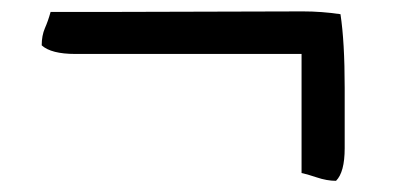

<svg xmlns="http://www.w3.org/2000/svg" viewBox="-20 -457 697 337"><path d="M112.3 -362.3Q69.8 -362.3 53.2 -377.4Q53.2 -394.5 58.8 -407.5Q64.5 -420.4 68.8 -436H153.3L511.7 -437Q544.4 -437 577.6 -432.1Q585 -383.8 585 -302.7V-196.8Q585 -154.8 569.8 -139.6Q553.7 -139.6 535.4 -145.8Q517.1 -151.9 509.3 -153.3V-362.3Z"/></svg>

Font: RadleyRegular
Style: Regular
Weight: 400
Designer: vernon adams
Foundry: vernon adams
Version: Version 1.000;PS 001.001;hotconv 1.0.56